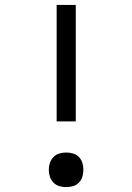

<svg xmlns="http://www.w3.org/2000/svg" viewBox="-20 -755 540 783"><path d="M211 -260V-735H289V-260ZM250 8Q236 8 222 4Q208 0 198 -10.5Q188 -21 183.5 -34.5Q179 -48 179 -63Q179 -77 183.5 -90.5Q188 -104 198 -114.5Q208 -125 222 -129Q236 -133 250 -133Q264 -133 278 -129Q292 -125 302 -114.5Q312 -104 316 -90.5Q320 -77 320 -63Q320 -48 316 -34.5Q312 -21 302 -10.5Q292 0 278 4Q264 8 250 8Z"/></svg>

Font: Iosevka srxl
Style: Regular
Weight: 400
Monospace: yes
Designer: Belleve Invis
Foundry: Belleve Invis
Version: Version 33.0.1; ttfautohint (v1.8.3)